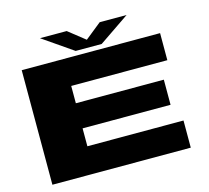

<svg xmlns="http://www.w3.org/2000/svg" viewBox="-115 -958 1187 1093"><g transform="rotate(-15 478.5 -412.0)"><path d="M62.5 0V-675H878V-515.5H311.5V-413.5H830V-265.5H311.5V-160H878V0ZM387.5 -701.5 210 -824H367.5L465.5 -746.5L562 -824H720.5L541 -701.5Z"/></g></svg>

Font: Anybody UltraExpanded ExtraBold
Style: Regular
Weight: 800
Width: 9
Designer: Tyler Finck
Foundry: Etcetera Type Company
Version: Version 1.010; ttfautohint (v1.8.3) -l 8 -r 50 -G 200 -x 14 